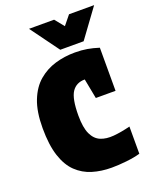

<svg xmlns="http://www.w3.org/2000/svg" viewBox="-145 -850 754 942"><g transform="rotate(-20 232.0 -379.5)"><path d="M273 10Q219 10 173 -4Q127 -18 92.5 -51Q58 -84 39 -142Q20 -200 20 -288Q20 -374 42.5 -431Q65 -488 104 -521Q143 -554 192 -568.5Q241 -583 295 -583Q330 -583 359 -578Q388 -573 419 -563V-338H316L296 -442Q251 -442 228.5 -408Q206 -374 206 -286Q206 -223 222 -189Q238 -155 267 -143Q296 -131 336 -134.5Q376 -138 423 -150V-8Q392 1 350 5.5Q308 10 273 10ZM124 -769H255L294 -721L333 -769H464L355 -620H233Z"/></g></svg>

Font: Protest Strike
Style: Regular
Weight: 400
Designer: Octavio Pardo
Foundry: Ashler Design
Version: Version 2.005; ttfautohint (v1.8.4.7-5d5b)